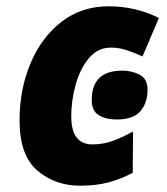

<svg xmlns="http://www.w3.org/2000/svg" viewBox="-20 -579 531 609"><path d="M234 10Q286 10 326 -1Q366 -12 401 -31L402 -162Q368 -143 337.5 -132Q307 -121 273 -121Q206 -121 206 -210Q206 -260 220 -310.5Q234 -361 262 -394.5Q290 -428 331 -428Q358 -428 383 -419.5Q408 -411 432 -400L484 -522Q410 -559 325 -559Q238 -559 174.5 -509.5Q111 -460 76.5 -377.5Q42 -295 42 -197Q42 -86 98.5 -38Q155 10 234 10ZM350 -200Q403 -200 425.5 -226.5Q448 -253 448 -294Q448 -329 423 -342Q398 -355 368 -355Q271 -355 271 -262Q271 -227 293.5 -213.5Q316 -200 350 -200Z"/></svg>

Font: Noto Sans Display Extra
Style: Italic
Weight: 800
Italic angle: -12°
Designer: Monotype Design Team
Foundry: Monotype Imaging Inc.
Version: Version 1.900